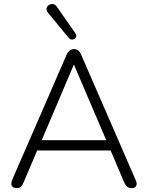

<svg xmlns="http://www.w3.org/2000/svg" viewBox="-20 -964 762 990"><path d="M67 6Q54 6 46.5 0.5Q39 -5 38.5 -15Q38 -25 43 -37L324 -683Q331 -698 341 -704.5Q351 -711 361 -711Q373 -711 382.5 -704.5Q392 -698 398 -683L679 -37Q685 -25 684.5 -15Q684 -5 677.5 0.5Q671 6 658 6Q644 6 635.5 -1.5Q627 -9 621 -22L544 -203L577 -188H144L178 -203L101 -22Q95 -7 86.5 -0.5Q78 6 67 6ZM360 -629 190 -229 167 -241H554L533 -229L362 -629ZM334 -769 227 -899Q219 -909 219.5 -917.5Q220 -926 225.5 -932.5Q231 -939 240 -942Q249 -945 258 -942Q267 -939 274 -928L369 -792Q375 -783 373 -775.5Q371 -768 364.5 -763.5Q358 -759 349.5 -760Q341 -761 334 -769Z"/></svg>

Font: Nunito ExtraLight Light
Style: Regular
Weight: 300
Version: Version 3.602